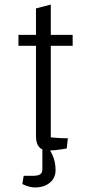

<svg xmlns="http://www.w3.org/2000/svg" viewBox="-20 -653 391 843"><path d="M192 8Q165 8 151.5 -7.5Q138 -23 138 -55V-616L203 -633V-50Q215 -49 231.5 -47.5Q248 -46 278 -46L273 -1Q243 4 223.5 6Q204 8 192 8ZM61 -452V-500H299V-452ZM133 170Q108 170 78 155L84 119H123Q146 119 156 112.5Q166 106 166 91V-21H172Q195 -6 209.5 25.5Q224 57 224 94Q224 128 199 149Q174 170 133 170Z"/></svg>

Font: Changa ExtraLight
Style: Regular
Weight: 250
Designer: Eduardo Rodriguez Tunni
Foundry: Eduardo Rodriguez Tunni
Version: Version 3.002; ttfautohint (v1.8.2)